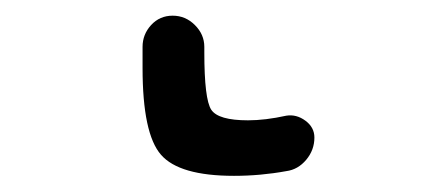

<svg xmlns="http://www.w3.org/2000/svg" viewBox="-20 40 540 240"><path d="M272.5 259.8Q204.1 259.8 181.2 233.4Q158.2 207 158.2 125V98.6Q158.2 83 168.9 71.3Q179.7 59.6 195.8 59.6Q211.9 59.6 223.6 71.3Q235.4 83 235.4 98.6V105.5Q235.4 164.1 244.1 177.2Q252.9 190.4 290 190.4Q311.5 190.4 337.9 184.6Q350.6 182.6 361.8 190.9Q373 199.2 373 211.9Q373 227.5 362.8 239.7Q352.5 252 337.9 253.9Q305.7 259.8 272.5 259.8Z"/></svg>

Font: Rounded Mgen+ 1mn regular
Style: Regular
Weight: 400
Designer: [Source Han Sans]
Ryoko NISHIZUKA  (kana & ideographs); Paul D. Hunt (Latin, Greek & Cyrillic); Wenlong ZHANG  (bopomofo
Version: Version 1.059.20150602